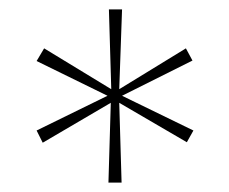

<svg xmlns="http://www.w3.org/2000/svg" viewBox="-20 -751 488 409"><path d="M211 -362 216 -532 71 -447 58 -473 209 -547 58 -621 74 -648 217 -561 212 -731H240L234 -561L376 -648L390 -622L240 -547L392 -473L378 -448L234 -532L239 -362Z"/></svg>

Font: DM Sans 16pt Thin
Style: Regular
Weight: 250
Version: Version 4.004;gftools[0.9.30]